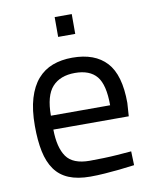

<svg xmlns="http://www.w3.org/2000/svg" viewBox="-81 -758 668 830"><g transform="rotate(-10 253.5 -343.0)"><path d="M258 -58Q286 -58 318.5 -59Q351 -60 378 -62Q410 -64 441 -67L443 -6Q409 -2 376 2Q347 5 313 7.5Q279 10 249 10Q193 10 154.5 -6Q116 -22 93 -54.5Q70 -87 60 -135Q50 -183 50 -247Q50 -318 65 -368Q80 -418 107.5 -449.5Q135 -481 173.5 -495.5Q212 -510 260 -510Q359 -510 410 -454.5Q461 -399 461 -276L457 -218H126Q127 -139 155.5 -98.5Q184 -58 258 -58ZM386 -279Q386 -369 355.5 -406Q325 -443 260 -443Q195 -443 160.5 -405Q126 -367 126 -279ZM216 -696H291V-609H216Z"/></g></svg>

Font: TitilliumText22L 400 wt
Style: 400 wt
Weight: 400
Designer: Campivisivi
Foundry: Campivisivi
Version: 1.000